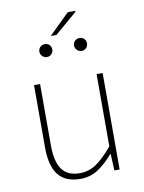

<svg xmlns="http://www.w3.org/2000/svg" viewBox="-90 -862 703 937"><g transform="rotate(-10 262.0 -394.0)"><path d="M232 12Q159 12 123.5 -32.5Q88 -77 88 -170V-478H118V-174Q118 -95 145.5 -55.5Q173 -16 234 -16Q279 -16 316 -41Q353 -66 398 -120V-478H428V0H402L398 -82H396Q360 -40 321 -14Q282 12 232 12ZM174 -602Q161 -602 151.5 -611.5Q142 -621 142 -634Q142 -648 151.5 -657Q161 -666 174 -666Q188 -666 197 -657Q206 -648 206 -634Q206 -621 197 -611.5Q188 -602 174 -602ZM346 -602Q333 -602 323.5 -611.5Q314 -621 314 -634Q314 -648 323.5 -657Q333 -666 346 -666Q360 -666 369 -657Q378 -648 378 -634Q378 -621 369 -611.5Q360 -602 346 -602ZM210 -700 312 -800H348L350 -796L238 -700Z"/></g></svg>

Font: SourceSans3VF
Style: Regular
Weight: 200
Designer: Paul D. Hunt
Foundry: Adobe
Version: Version 3.052;hotconv 1.1.0;makeotfexe 2.6.0